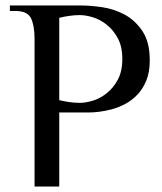

<svg xmlns="http://www.w3.org/2000/svg" viewBox="-20 -680 592 700"><path d="M271 -305Q292 -305 318.5 -313Q345 -321 369 -340Q393 -359 409.5 -389.5Q426 -420 426 -465Q426 -510 409.5 -540.5Q393 -571 369 -590Q345 -609 318.5 -617Q292 -625 271 -625Q252 -625 231.5 -622Q211 -619 196 -615V-315Q211 -311 231.5 -308Q252 -305 271 -305ZM196 0H106V-540Q106 -585 93.5 -612.5Q81 -640 36 -640H16V-660H276Q308 -660 351 -654Q394 -648 433 -627.5Q472 -607 499 -567Q526 -527 526 -460Q526 -417 513.5 -386.5Q501 -356 481 -335Q461 -314 436.5 -301Q412 -288 387.5 -281.5Q363 -275 341.5 -272.5Q320 -270 306 -270H196Z"/></svg>

Font: Philosopher
Style: Regular
Weight: 400
Designer: Jovanny Lemonad
Foundry: Jovanny Lemonad
Version: Version 1.000